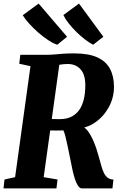

<svg xmlns="http://www.w3.org/2000/svg" viewBox="-22 -1048 676 1068"><path d="M-2.5 0 3 -49.5 62 -62.5 147.5 -680 85 -693.5 91 -743H228.5Q258.5 -743 279.8 -745Q301 -747 326 -749Q351 -751 391 -751Q471 -751 519.5 -728.8Q568 -706.5 590 -665Q612 -623.5 612 -565Q612 -505 583.5 -452.5Q555 -400 507.2 -367Q459.5 -334 400.5 -332.5L431 -345.5Q449.5 -341 465 -321.2Q480.5 -301.5 492.8 -274.8Q505 -248 513.8 -221.8Q522.5 -195.5 527 -178Q534.5 -152 540.8 -128.8Q547 -105.5 555.2 -87.8Q563.5 -70 576.5 -59.8Q589.5 -49.5 609 -49.5L603.5 0H433Q422 0 412 -14.8Q402 -29.5 394.5 -53Q387 -76.5 381.5 -101.5Q374.5 -135 367.5 -170.2Q360.5 -205.5 353.8 -237.2Q347 -269 341.2 -292Q335.5 -315 330 -323Q324 -322.5 313.5 -322.2Q303 -322 291 -322Q279 -322 267.8 -322.2Q256.5 -322.5 247.5 -322.5L254.5 -386.5Q261 -386 271.8 -385.8Q282.5 -385.5 294 -385.5Q305.5 -385.5 314.5 -385.5Q323.5 -385.5 327.5 -386Q357 -388.5 380.2 -401.5Q403.5 -414.5 419.8 -438Q436 -461.5 444.2 -495.8Q452.5 -530 452.5 -574.5Q452.5 -633.5 425.8 -662.8Q399 -692 355.5 -692Q347.5 -692 335.5 -691.2Q323.5 -690.5 310 -687.8Q296.5 -685 283.5 -678L312 -717.5L221 -62.5L298 -49.5L292 0ZM553 -843.5 496 -799Q475 -810 450.2 -829Q425.5 -848 402 -871.2Q378.5 -894.5 359.5 -918.8Q340.5 -943 330.5 -964.5L417.5 -1028ZM351 -843.5 296.5 -799Q274 -806.5 246 -824.8Q218 -843 190.2 -867.5Q162.5 -892 139.8 -917.2Q117 -942.5 104.5 -963.5L193 -1028Z"/></svg>

Font: Merriweather 24pt SemiCondensed Black
Style: Italic
Weight: 900
Width: 4
Italic angle: -7.8°
Designer: Eben Sorkin
Foundry: Eben Sorkin
Version: Version 2.101